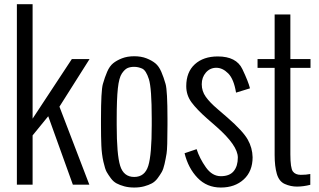

<svg xmlns="http://www.w3.org/2000/svg" viewBox="-20 -860 1486 894"><path d="M58.6 0V-840.3H131.8V-307.6L314.5 -585H397L256.8 -363.3L396 0H319.3L204.6 -318.8L131.8 -229.5V0Z M523.4 -307.6V-277.3Q523.4 -139.6 539.6 -87.9Q555.7 -36.1 605 -36.1Q654.3 -36.1 670.4 -87.9Q686.5 -139.6 686.5 -277.3V-307.6Q686.5 -449.7 673.3 -491.2Q660.2 -532.7 641.6 -540.8Q623 -548.8 605 -548.8Q586.9 -548.8 574 -543.2Q561 -537.6 547.6 -518.1Q534.2 -498.5 528.8 -448.7Q523.4 -398.9 523.4 -307.6ZM450.2 -277.3V-307.6Q450.2 -437.5 459 -468.8Q467.8 -500 479 -525.9Q490.2 -551.8 506.6 -565.2Q522.9 -578.6 547.9 -588.4Q572.8 -598.1 605 -598.1Q637.2 -598.1 662.1 -588.4Q687 -578.6 703.4 -565.2Q719.7 -551.8 731 -525.9Q742.2 -500 751 -468.8Q759.8 -437.5 759.8 -307.6V-277.3Q759.8 -169.9 755.6 -145Q751.5 -120.1 746.1 -96.2Q740.7 -72.3 733.2 -59.1Q725.6 -45.9 713.9 -30Q702.1 -14.2 687 -6.1Q671.9 2 651.1 7.6Q630.4 13.2 605 13.2Q579.6 13.2 558.8 7.6Q538.1 2 522.9 -6.1Q507.8 -14.2 496.1 -30Q484.4 -45.9 476.8 -59.1Q469.2 -72.3 461.4 -107.2Q453.6 -142.1 451.9 -182.6Q450.2 -223.1 450.2 -277.3Z M1087.4 -126.5Q1087.4 -182.6 987.3 -270.5L944.8 -307.6Q896.5 -350.1 871.8 -383.5Q847.2 -417 847.2 -458.5Q847.2 -524.4 887.2 -560.8Q927.2 -597.2 994.1 -597.2Q1080.6 -597.2 1108.6 -538.1Q1136.7 -479 1144 -448.7L1079.1 -428.7Q1068.8 -491.7 1042.7 -518.1Q1016.6 -544.4 987.3 -544.4Q958 -544.4 938.7 -522.2Q919.4 -500 919.4 -467.8Q919.4 -435.5 938.2 -409.2Q957 -382.8 992.7 -352.5L1039.1 -312.5Q1110.8 -250 1133.1 -210.9Q1155.3 -171.9 1156.2 -127.9Q1156.2 -62.5 1115 -24.7Q1073.7 13.2 1008.3 13.2Q942.9 13.2 899.7 -32Q856.4 -77.1 839.4 -146.5L895.5 -165.5Q909.2 -122.6 938.5 -81.1Q967.8 -39.6 1008.3 -39.6Q1048.8 -39.6 1068.1 -63Q1087.4 -86.4 1087.4 -126.5Z M1258.8 -138.2V-543.9H1179.2V-585H1258.8V-792.5H1332V-585H1425.8V-543.9H1332V-141.6Q1332 -77.1 1343.8 -61.5Q1355.5 -45.9 1380.9 -45.9Q1405.8 -45.9 1424.8 -49.8V0.5Q1392.1 8.8 1362.8 8.8Q1333.5 8.8 1306.4 -3.2Q1279.3 -15.1 1269 -50.5Q1258.8 -85.9 1258.8 -138.2Z"/></svg>

Font: Oswald-Light
Style: Light
Weight: 300
Designer: vernon adams
Foundry: vernon adams
Version: Version ; ttfautohint (v0.92.18-e454-dirty) -l 8 -r 50 -G 20